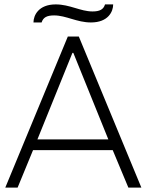

<svg xmlns="http://www.w3.org/2000/svg" viewBox="-20 -852 692 872"><path d="M494 -832H457C450 -809 433 -800 400 -800C346 -800 297 -832 233 -832C155 -832 132 -782 132 -750H169C176 -773 193 -782 226 -782C280 -782 329 -750 393 -750C472 -750 494 -800 494 -832ZM492 -170 563 0H622L338 -686H288L4 0H60L130 -170H492ZM150 -219 309 -612H313L472 -219H150Z"/></svg>

Font: ChivoLight
Style: Regular
Weight: 300
Designer: Hector Gatti
Foundry: Omnibus-Type
Version: Version 1.004;PS 001.004;hotconv 1.0.88;makeotf.lib2.5.64775